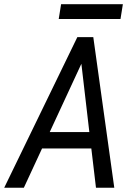

<svg xmlns="http://www.w3.org/2000/svg" viewBox="-52 -886 636 906"><path d="M225.1 -796.4H516.6L527.8 -866.2H236.3ZM146.5 -185.5H378.9L400.9 0H487.3L388.2 -710.9H313L-32.2 0H60.5ZM369.6 -262.7H182.6L332 -585Z"/></svg>

Font: Roboto Condensed
Style: Italic
Weight: 400
Designer: Google
Version: Version 1.000;PS 001.000;hotconv 1.0.88;makeotf.lib2.5.64775